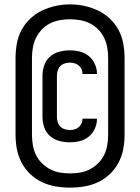

<svg xmlns="http://www.w3.org/2000/svg" viewBox="-20 -780 640 877"><path d="M300 77Q267 77 234.5 71.5Q202 66 172 52Q142 38 118 15Q94 -8 78.5 -37.5Q63 -67 57 -99.5Q51 -132 51 -165V-515Q51 -548 57 -581Q63 -614 78.5 -643Q94 -672 118.5 -695Q143 -718 172.5 -732Q202 -746 234.5 -753Q267 -760 300 -760Q333 -760 365.5 -753Q398 -746 427.5 -732Q457 -718 481.5 -695Q506 -672 521.5 -643Q537 -614 543 -581Q549 -548 549 -515V-165Q549 -132 543 -99.5Q537 -67 521.5 -37.5Q506 -8 482 15Q458 38 428 52Q398 66 365.5 71.5Q333 77 300 77ZM300 12Q324 12 347 8Q370 4 391 -7Q412 -18 429 -35Q446 -52 456 -73Q466 -94 470 -117.5Q474 -141 474 -165V-515Q474 -539 470 -562.5Q466 -586 455.5 -607.5Q445 -629 428 -646Q411 -663 390 -673.5Q369 -684 345 -688Q321 -692 298 -692Q274 -692 251 -687.5Q228 -683 207.5 -672.5Q187 -662 170.5 -644.5Q154 -627 144 -606Q134 -585 130 -562Q126 -539 126 -515V-165Q126 -141 130 -117.5Q134 -94 144 -73Q154 -52 171 -35Q188 -18 209 -7Q230 4 253 8Q276 12 300 12ZM299 -130Q274 -130 250 -136.5Q226 -143 208 -159Q190 -175 182 -198.5Q174 -222 174 -246V-434Q174 -458 182 -481.5Q190 -505 208 -521Q226 -537 250 -543.5Q274 -550 299 -550Q322 -550 344.5 -544.5Q367 -539 385 -524.5Q403 -510 413 -488Q423 -466 423 -443Q423 -443 423 -442.5Q423 -442 423 -442H357Q357 -442 357 -442Q357 -442 357 -443Q357 -453 352.5 -463.5Q348 -474 339.5 -481Q331 -488 320 -491Q309 -494 299 -494Q287 -494 275 -490Q263 -486 255 -477.5Q247 -469 243.5 -457.5Q240 -446 240 -434V-246Q240 -234 243.5 -222.5Q247 -211 255 -202.5Q263 -194 275 -190Q287 -186 299 -186Q309 -186 320 -189Q331 -192 339.5 -199Q348 -206 352.5 -216.5Q357 -227 357 -237Q357 -238 357 -238Q357 -238 357 -238H423Q423 -238 423 -237.5Q423 -237 423 -237Q423 -214 413 -192Q403 -170 385 -155.5Q367 -141 344.5 -135.5Q322 -130 299 -130Z"/></svg>

Font: Iosevka Custom SmBdEx
Style: Regular
Weight: 600
Width: 7
Monospace: yes
Designer: Belleve Invis
Foundry: Belleve Invis
Version: Version 11.2.4; ttfautohint (v1.8.4)